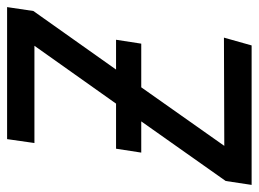

<svg xmlns="http://www.w3.org/2000/svg" viewBox="-126 -615 729 541"><g transform="rotate(-90 238.5 -344.5)"><path d="M478 -615 313 -382H397L386 -311H263L98 -77L403 -78L381 0H-12L-1 -73L167 -311H79L90 -382H217L380 -612H106L117 -689H489Z"/></g></svg>

Font: Fira Sans Condensed
Style: Italic
Weight: 400
Width: 3
Italic angle: -8°
Designer: bBox Type GmbH & Carrois Corporate GbR & Edenspiekermann AG
Foundry: bBox Type GmbH & Carrois Corporate GbR & Edenspiekermann AG
Version: Version 4.301